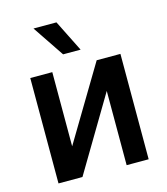

<svg xmlns="http://www.w3.org/2000/svg" viewBox="-115 -870 835 960"><g transform="rotate(-15 302.0 -390.5)"><path d="M182.5 -161.6V-545.5H68.5V0H192.5L421.2 -384.2V0H535.2V-545.5H412.3ZM148.1 -780.5 257.8 -617.5H348.4L267 -780.5Z"/></g></svg>

Font: Magic Ui Pro Semi Bold
Style: Regular
Weight: 600
Designer: Stefan Endress, Andreas Faust
Version: Version 1.000;FEAKit 1.0